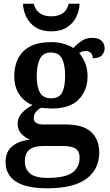

<svg xmlns="http://www.w3.org/2000/svg" viewBox="-20 -775 592 1035"><path d="M234 240Q121 240 65.5 203.5Q10 167 10 98Q10 43 46 13.5Q82 -16 141 -22Q117 -32 96 -53Q75 -74 75 -109Q75 -140 96.5 -164Q118 -188 155 -209Q111 -226 84 -266Q57 -306 57 -363Q57 -450 106.5 -499Q156 -548 258 -548Q294 -548 325 -538.5Q356 -529 376 -516Q397 -540 421.5 -555.5Q446 -571 477 -571Q511 -571 527.5 -555Q544 -539 544 -516Q544 -494 530 -477.5Q516 -461 480 -461Q480 -478 470 -489Q460 -500 444 -500Q423 -500 407 -489Q426 -467 439 -435Q452 -403 452 -364Q452 -289 405 -239.5Q358 -190 258 -190Q247 -190 229.5 -191.5Q212 -193 202 -194Q186 -186 174 -172Q162 -158 162 -138Q162 -104 215 -104H333Q429 -104 472 -63Q515 -22 515 47Q515 137 446 188.5Q377 240 234 240ZM255 -245Q299 -245 315 -276Q331 -307 331 -365Q331 -425 314.5 -458.5Q298 -492 254 -492Q212 -492 195 -457.5Q178 -423 178 -364Q178 -307 195.5 -276Q213 -245 255 -245ZM236 184Q331 184 370 155.5Q409 127 409 76Q409 39 386.5 25.5Q364 12 320 12H211Q188 12 165.5 18Q143 24 128.5 42Q114 60 114 95Q114 137 142.5 160.5Q171 184 236 184ZM256 -606Q206 -606 172.5 -627.5Q139 -649 122 -683.5Q105 -718 104 -755H162Q171 -719 195.5 -703Q220 -687 256 -687Q293 -687 317.5 -703Q342 -719 350 -755H409Q408 -718 391 -683.5Q374 -649 340.5 -627.5Q307 -606 256 -606Z"/></svg>

Font: Noto Serif NP Hmong SemiBold
Style: Regular
Weight: 600
Designer: Dalton Maag Ltd
Foundry: Dalton Maag Ltd
Version: Version 1.001; ttfautohint (v1.8.4.7-5d5b)